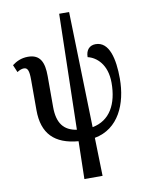

<svg xmlns="http://www.w3.org/2000/svg" viewBox="-105 -834 882 1144"><g transform="rotate(-10 336.5 -262.0)"><path d="M311 236H421L415 5C562 -22 623 -165 623 -317C623 -437 598 -544 516 -544C480 -544 456 -520 456 -476C508 -464 570 -413 570 -301C570 -173 520 -80 413 -60L394 -760H334L318 -61C241 -73 202 -120 202 -219V-407C202 -488 181 -540 106 -540C65 -540 35 -525 10 -506L29 -461C44 -471 58 -476 70 -476C93 -476 101 -457 101 -402V-218C101 -75 173 -4 316 8Z"/></g></svg>

Font: Noto Serif Condensed Medium
Style: Regular
Weight: 500
Width: 3
Designer: Monotype Design Team
Foundry: Monotype Imaging Inc.
Version: Version 2.015